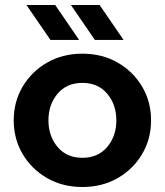

<svg xmlns="http://www.w3.org/2000/svg" viewBox="-20 -737 660 769"><path d="M310 12Q231 12 169 -23.5Q107 -59 71 -119.5Q35 -180 35 -255Q35 -330 71 -390.5Q107 -451 169 -486.5Q231 -522 310 -522Q389 -522 451 -486.5Q513 -451 549 -390.5Q585 -330 585 -255Q585 -180 549 -119.5Q513 -59 451 -23.5Q389 12 310 12ZM310 -105Q373 -105 409.5 -148.5Q446 -192 446 -255Q446 -318 409.5 -361.5Q373 -405 310 -405Q247 -405 210.5 -361.5Q174 -318 174 -255Q174 -192 210.5 -148.5Q247 -105 310 -105ZM360 -577 264 -717H379L475 -577ZM182 -577 86 -717H201L297 -577Z"/></svg>

Font: MuseoModerno SemiBold
Style: Regular
Weight: 600
Designer: Pablo Cosgaya, Héctor Gatti, Marcela Romero, and the Authors of The MuseoModerno Project.
Foundry: Omnibus-Type Team
Version: Version 1.001